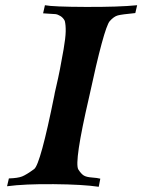

<svg xmlns="http://www.w3.org/2000/svg" viewBox="-20 -713 545 735"><path d="M505 -693 498 -663Q446 -658 431 -654Q416 -650 400 -632Q378 -606 321 -341Q263 -91 280 -64Q291 -47 301 -41Q311 -35 332 -33.5Q353 -32 364 -29L358 2Q297 -7 185.5 -8Q74 -9 7 0L14 -30Q48 -31 64.5 -37.5Q81 -44 111 -66Q135 -85 188 -348Q188 -351 195.5 -383Q203 -415 209.5 -448Q216 -481 223.5 -524.5Q231 -568 231.5 -592.5Q232 -617 228 -633Q222 -645 211.5 -651.5Q201 -658 192 -659Q183 -660 167.5 -660.5Q152 -661 145 -662L152 -693Q182 -687 308.5 -686.5Q435 -686 505 -693Z"/></svg>

Font: GFS Artemisia
Style: Bold Italic
Weight: 700
Italic angle: -12°
Designer: Designed by Takis Katsoulidis and George D. Matthiopoulos.
Foundry: Designed by Takis Katsoulidis and George D. Matthiopoulos.
Version: Version 1.0